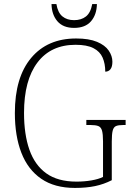

<svg xmlns="http://www.w3.org/2000/svg" viewBox="-20 -913 647 943"><path d="M348 10Q248 10 182.5 -35Q117 -80 85 -162.5Q53 -245 53 -358Q53 -533 133 -628.5Q213 -724 354 -724Q417 -724 456.5 -707.5Q496 -691 514 -664.5Q532 -638 532 -610Q532 -585 522.5 -573Q513 -561 497 -561Q497 -600 484 -630Q471 -660 439 -676.5Q407 -693 351 -693Q230 -693 164 -606Q98 -519 98 -358Q98 -253 124.5 -177.5Q151 -102 207.5 -61.5Q264 -21 356 -21Q394 -21 429 -27Q464 -33 486 -44V-219Q486 -254 481 -271.5Q476 -289 462.5 -294Q449 -299 425 -299H404V-324H597V-299H585Q562 -299 550 -294Q538 -289 533.5 -271.5Q529 -254 529 -218V-28Q490 -8 447 1Q404 10 348 10ZM344 -776Q290 -776 262 -808.5Q234 -841 233 -893H257Q264 -851 286.5 -832.5Q309 -814 344 -814Q379 -814 402 -832Q425 -850 433 -893H456Q455 -841 427 -808.5Q399 -776 344 -776Z"/></svg>

Font: Noto Serif Tamil SemiCondensed ExtraLight
Style: Regular
Weight: 200
Width: 4
Designer: Indian Type Foundry, Tom Grace, and the Monotype Design Team
Foundry: Monotype Imaging Inc.
Version: Version 2.004; ttfautohint (v1.8.4.7-5d5b)